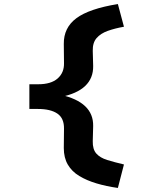

<svg xmlns="http://www.w3.org/2000/svg" viewBox="-20 -724 740 948"><path d="M562 204Q505 196 456.5 181.5Q408 167 371.5 145Q335 123 315 89Q295 55 295 7L296 -88Q297 -140 263.5 -163Q230 -186 167 -186H125V-308H169Q232 -308 264.5 -336.5Q297 -365 296 -412L295 -507Q294 -587 357 -634Q420 -681 562 -704L592 -592Q547 -584 512 -571.5Q477 -559 457 -536Q437 -513 438 -473L440 -398Q441 -338 400.5 -299.5Q360 -261 279 -245V-256Q360 -238 400.5 -199.5Q441 -161 440 -102L438 -27Q437 13 455.5 34Q474 55 509.5 66Q545 77 592 88Z"/></svg>

Font: Lexend Tera SemiBold
Style: Regular
Weight: 600
Version: Version 1.007